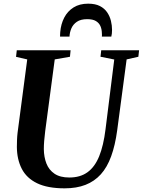

<svg xmlns="http://www.w3.org/2000/svg" viewBox="-20 -1017 778 1047"><path d="M670.5 -693 619 -306Q608 -224.5 586.2 -164.8Q564.5 -105 529.8 -66.5Q495 -28 446.2 -9Q397.5 10 332.5 10Q239.5 10 182.2 -17.8Q125 -45.5 98.8 -96.5Q72.5 -147.5 72 -215.5Q72 -234 72.8 -253.8Q73.5 -273.5 76 -294.5L128.5 -693L67.5 -707L71.5 -743H365L361.5 -707.5L278.5 -693L226.5 -302Q223 -274.5 221 -249.5Q219 -224.5 219 -204Q219.5 -160.5 233.2 -125.2Q247 -90 277.5 -69.5Q308 -49 358 -49Q417.5 -49 457.2 -77.8Q497 -106.5 520.8 -164.8Q544.5 -223 555.5 -312.5L603 -692.5L528 -707.5L532 -743H738.5L734.5 -707.5ZM460.5 -997Q499.5 -997 524.8 -984Q550 -971 564.5 -949.5Q579 -928 585 -903Q591 -878 591 -854Q591 -843.5 590 -834.2Q589 -825 587 -817.5H535.5Q536 -821.5 536 -826.2Q536 -831 535.5 -837Q535 -858 527.5 -875Q520 -892 503 -902.2Q486 -912.5 455.5 -912.5Q420 -912.5 399.2 -898.2Q378.5 -884 369.2 -862.2Q360 -840.5 359 -817.5H307.5Q307.5 -824 307.8 -829.8Q308 -835.5 308.5 -842Q312 -885.5 330.2 -920.8Q348.5 -956 381.2 -976.5Q414 -997 460.5 -997Z"/></svg>

Font: Merriweather 72pt
Style: Bold Italic
Weight: 700
Italic angle: -7.8°
Version: Version 2.101